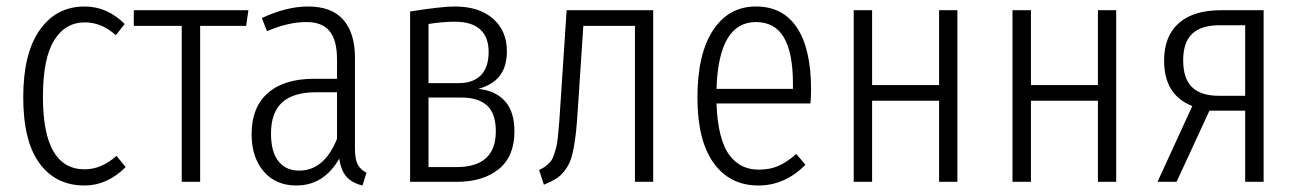

<svg xmlns="http://www.w3.org/2000/svg" viewBox="-20 -554 3954 585"><path d="M237.8 -534.2Q306.6 -534.2 359.9 -481L333 -446.8Q289.6 -485.8 238.8 -485.8Q178.7 -485.8 144.8 -430.9Q110.8 -376 110.8 -258.8Q110.8 -38.1 237.8 -38.1Q289.1 -38.1 335 -79.1L362.8 -44.9Q306.6 11.2 237.8 11.2Q149.9 11.2 100.3 -56.4Q50.8 -124 50.8 -257.8Q50.8 -391.1 101.1 -462.6Q151.4 -534.2 237.8 -534.2Z M736.8 -522.9 730 -475.1H589.8V0H533.7V-475.1H387.7V-522.9Z M1061.5 -100.1Q1061.5 -68.8 1070.1 -52.7Q1078.6 -36.6 1096.7 -27.8L1084.5 11.2Q1053.2 3.9 1035.9 -15.4Q1018.6 -34.7 1013.7 -70.8Q966.8 11.2 882.8 11.2Q820.3 11.2 783.4 -31.7Q746.6 -74.7 746.6 -145Q746.6 -227.1 796.1 -270.5Q845.7 -314 937.5 -314H1006.8V-374Q1006.8 -431.2 984.4 -459Q961.9 -486.8 913.6 -486.8Q857.9 -486.8 793.5 -459L777.8 -499Q853 -534.2 918.5 -534.2Q990.7 -534.2 1026.1 -493.7Q1061.5 -453.1 1061.5 -377.9ZM891.6 -34.2Q967.8 -34.2 1006.8 -130.9V-272.9H942.9Q873.5 -272.9 839.6 -241.9Q805.7 -210.9 805.7 -147Q805.7 -91.3 828.4 -62.7Q851.1 -34.2 891.6 -34.2Z M1437.5 -283.2Q1490.2 -277.8 1518.8 -245.6Q1547.4 -213.4 1547.4 -153.8Q1547.4 -77.1 1499.5 -38.6Q1451.7 0 1371.6 0H1229.5V-519Q1324.7 -534.2 1365.7 -534.2Q1439.9 -534.2 1482.2 -497.1Q1524.4 -460 1524.4 -397.9Q1524.4 -352.1 1503.4 -324Q1482.4 -295.9 1437.5 -283.2ZM1366.7 -487.8Q1329.1 -487.8 1285.6 -481V-300.8H1379.4Q1421.4 -300.8 1445.1 -324.7Q1468.8 -348.6 1468.8 -396Q1468.8 -440.9 1442.9 -464.4Q1417 -487.8 1366.7 -487.8ZM1370.6 -44.9Q1490.7 -44.9 1490.7 -153.8Q1490.7 -208.5 1463.9 -232.7Q1437 -256.8 1385.7 -256.8H1285.6V-44.9Z M1706.5 -522.9H1970.2V0H1914.6V-475.1H1757.3L1741.2 -231Q1738.3 -185.1 1735.6 -157.2Q1732.9 -129.4 1727.8 -102.5Q1722.7 -75.7 1716.3 -60.8Q1710 -45.9 1698.7 -31.7Q1687.5 -17.6 1673.1 -8.8Q1658.7 0 1637.2 8.8L1622.6 -36.1Q1633.8 -41 1641.8 -47.1Q1649.9 -53.2 1656.2 -60.3Q1662.6 -67.4 1667 -79.8Q1671.4 -92.3 1674.6 -104Q1677.7 -115.7 1679.9 -138.2Q1682.1 -160.6 1683.8 -180.7Q1685.5 -200.7 1687.5 -235.8Z M2451.2 -280.8Q2451.2 -258.3 2449.2 -238.8H2163.1Q2165 -183.1 2175.3 -143.3Q2185.5 -103.5 2202.9 -80.8Q2220.2 -58.1 2242.2 -47.6Q2264.2 -37.1 2292 -37.1Q2326.2 -37.1 2352.1 -48.6Q2377.9 -60.1 2406.2 -85L2434.1 -51.8Q2371.1 11.2 2291 11.2Q2203.6 11.2 2154.3 -57.4Q2105 -126 2105 -256.8Q2105 -389.6 2152.6 -461.9Q2200.2 -534.2 2283.2 -534.2Q2365.7 -534.2 2408.4 -469.5Q2451.2 -404.8 2451.2 -280.8ZM2396 -283.2V-298.8Q2396 -393.1 2368.4 -439.9Q2340.8 -486.8 2283.2 -486.8Q2169.4 -486.8 2163.1 -283.2Z M2841.3 0V-247.1H2637.2V0H2581.1V-522.9H2637.2V-294.9H2841.3V-522.9H2897V0Z M3325.2 0V-247.1H3121.1V0H3064.9V-522.9H3121.1V-294.9H3325.2V-522.9H3380.9V0Z M3700.7 -522.9H3830.1V0H3773.9V-216.8H3665L3564.9 0H3506.8L3612.8 -231Q3526.9 -264.2 3526.9 -369.1Q3526.9 -443.8 3571.5 -483.4Q3616.2 -522.9 3700.7 -522.9ZM3692.9 -262.2H3773.9V-477.1H3699.7Q3642.1 -478 3613.5 -452.1Q3585 -426.3 3585 -370.1Q3585 -314.5 3612.1 -288.3Q3639.2 -262.2 3692.9 -262.2Z"/></svg>

Font: Fira Sans Compressed Light
Style: Regular
Weight: 300
Width: 1
Designer: Carrois Corporate & Edenspiekermann AG
Foundry: Carrois Corporate GbR & Edenspiekermann AG
Version: Version 4.203;PS 004.203;hotconv 1.0.88;makeotf.lib2.5.64775